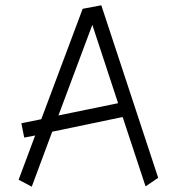

<svg xmlns="http://www.w3.org/2000/svg" viewBox="-20 -700 663 720"><path d="M359.9 -680.2 290 -667 134.8 -252.9 60.1 -237.8 70.8 -184.1 111.8 -191.9 49.8 -25.9 99.1 0 175.8 -206.1 439.9 -261.2 525.9 -1 573.2 -33.2ZM199.2 -267.1 326.2 -606.9 422.9 -313Z"/></svg>

Font: Comic Neue Angular
Style: Regular
Weight: 400
Designer: Craig Rozynski
Foundry: Craig Rozynski
Version: Version 2.003